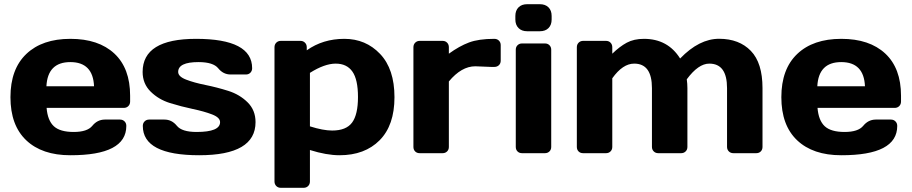

<svg xmlns="http://www.w3.org/2000/svg" viewBox="-20 -730 4344 915"><path d="M600.1 -273.9V-246.1Q600.1 -232.9 591.6 -224.4Q583 -215.8 569.8 -215.8H202.1Q207 -155.8 236.6 -128.4Q266.1 -101.1 331.1 -101.1Q396 -101.1 419.9 -130.4Q443.8 -159.7 479 -160.2H551.8Q564.9 -160.2 573.5 -151.6Q582 -143.1 582 -129.9Q582 10.3 314.9 9.8Q180.2 9.8 105 -61.5Q29.8 -132.8 29.8 -266.8Q29.8 -400.9 105.5 -472.9Q181.2 -544.9 315.4 -544.9Q449.7 -544.9 524.9 -474.9Q600.1 -404.8 600.1 -273.9ZM201.2 -318.8H428.2Q423.3 -434.1 315.2 -434.1Q207 -434.1 201.2 -318.8Z M659.7 -387.2Q659.7 -544.9 914.1 -544.9Q1181.6 -544.9 1181.6 -404.8Q1181.6 -392.1 1173.3 -383.5Q1165 -375 1151.9 -375H1079.1Q1043.9 -375 1020 -404.5Q996.1 -434.1 925.8 -434.1Q829.1 -434.1 829.1 -387.2Q829.1 -365.2 866.9 -350.6Q904.8 -335.9 959.2 -325Q1013.7 -314 1067.9 -296.9Q1122.1 -279.8 1159.9 -242.4Q1197.8 -205.1 1197.8 -147.9Q1197.8 9.8 929.2 9.8Q660.6 9.8 660.6 -129.9Q660.6 -143.1 669.2 -151.6Q677.7 -160.2 690.9 -160.2H763.7Q798.8 -160.2 822.8 -130.6Q846.7 -101.1 917 -101.1Q1028.8 -101.1 1028.8 -147.9Q1028.8 -169.9 991 -184.6Q953.1 -199.2 898.4 -210.7Q843.8 -222.2 789.8 -239Q735.8 -255.9 697.8 -293.5Q659.7 -331.1 659.7 -387.2Z M1288.1 134.8V-504.9Q1288.1 -518.1 1296.6 -526.6Q1305.2 -535.2 1317.9 -535.2H1412.1Q1424.8 -535.2 1433.3 -526.6Q1441.9 -518.1 1441.9 -504.9V-490.2Q1519 -544.9 1621.1 -544.9Q1723.1 -544.9 1791.5 -472.9Q1859.9 -400.9 1859.9 -266.8Q1859.9 -132.8 1789.1 -61.5Q1718.3 9.8 1598.1 9.8Q1536.1 9.8 1457 -15.1V134.8Q1457 147.9 1448.5 156.5Q1439.9 165 1427.2 165H1317.9Q1305.2 165 1296.6 156.5Q1288.1 147.9 1288.1 134.8ZM1457 -127.9Q1520 -107.9 1563 -107.9Q1629.9 -107.9 1658 -146Q1686 -184.1 1686 -267.6Q1686 -351.1 1659.4 -388.9Q1632.8 -426.8 1579.8 -426.8Q1526.9 -426.8 1457 -382.8Z M2320.3 -411.1 2245.1 -414.1Q2179.2 -414.1 2119.1 -341.8V-29.8Q2119.1 -16.6 2110.6 -8.3Q2102.1 0 2089.4 0H1980Q1966.8 0 1958.5 -8.3Q1950.2 -16.6 1950.2 -29.8V-504.9Q1950.2 -518.1 1958.7 -526.6Q1967.3 -535.2 1980 -535.2H2089.4Q2102.5 -535.2 2110.8 -526.6Q2119.1 -518.1 2119.1 -504.9V-474.1Q2168.9 -510.3 2215.1 -527.6Q2261.2 -544.9 2335.9 -544.9Q2349.1 -544.9 2357.7 -536.4Q2366.2 -527.8 2366.2 -515.1V-440.9Q2366.2 -427.7 2357.7 -419.4Q2349.1 -411.1 2335.9 -411.1Z M2436 -637.2V-653.8Q2436 -679.7 2450.9 -694.8Q2465.8 -710 2492.2 -710H2552.7Q2578.6 -710 2593.8 -695.1Q2608.9 -680.2 2608.9 -653.8V-637.2Q2608.9 -611.3 2594 -596.2Q2579.1 -581.1 2552.7 -581.1H2492.2Q2466.3 -581.1 2451.2 -596.2Q2436 -611.3 2436 -637.2ZM2438 -29.8V-493.2Q2438 -506.3 2446.5 -514.6Q2455.1 -522.9 2467.8 -522.9H2577.1Q2590.3 -522.9 2598.6 -514.4Q2606.9 -505.9 2606.9 -493.2V-29.8Q2606.9 -16.6 2598.4 -8.3Q2589.8 0 2577.1 0H2467.8Q2454.6 0 2446.3 -8.3Q2438 -16.6 2438 -29.8Z M2729 -29.8V-504.9Q2729 -518.1 2737.5 -526.6Q2746.1 -535.2 2758.8 -535.2H2868.2Q2881.3 -535.2 2889.6 -526.6Q2897.9 -518.1 2897.9 -504.9V-474.1Q2933.1 -508.3 2967 -526.6Q3001 -544.9 3048.8 -544.9Q3162.6 -544.9 3221.2 -451.2Q3312 -545.4 3407.5 -545.2Q3502.9 -544.9 3558.3 -487.5Q3613.8 -430.2 3613.8 -310.1V-29.8Q3613.8 -16.6 3605.5 -8.3Q3597.2 0 3584 0H3475.1Q3461.9 0 3453.4 -8.5Q3444.8 -17.1 3444.8 -29.8V-310.1Q3444.8 -427.2 3359.9 -426.8Q3308.1 -426.8 3252.9 -352.1Q3255.9 -331.1 3255.9 -310.1V-29.8Q3255.9 -16.6 3247.3 -8.3Q3238.8 0 3226.1 0H3117.2Q3104 0 3095.5 -8.5Q3086.9 -17.1 3086.9 -29.8V-310.1Q3086.9 -427.2 3002 -426.8Q2947.8 -426.8 2897.9 -356.9V-29.8Q2897.9 -16.6 2889.4 -8.3Q2880.9 0 2868.2 0H2758.8Q2745.6 0 2737.3 -8.3Q2729 -16.6 2729 -29.8Z M4273.9 -273.9V-246.1Q4273.9 -232.9 4265.4 -224.4Q4256.8 -215.8 4243.7 -215.8H3876Q3880.9 -155.8 3910.4 -128.4Q3939.9 -101.1 4004.9 -101.1Q4069.8 -101.1 4093.8 -130.4Q4117.7 -159.7 4152.8 -160.2H4225.6Q4238.8 -160.2 4247.3 -151.6Q4255.9 -143.1 4255.9 -129.9Q4255.9 10.3 3988.8 9.8Q3854 9.8 3778.8 -61.5Q3703.6 -132.8 3703.6 -266.8Q3703.6 -400.9 3779.3 -472.9Q3855 -544.9 3989.3 -544.9Q4123.5 -544.9 4198.7 -474.9Q4273.9 -404.8 4273.9 -273.9ZM3875 -318.8H4102.1Q4097.2 -434.1 3989 -434.1Q3880.9 -434.1 3875 -318.8Z"/></svg>

Font: Days One
Style: Regular
Weight: 400
Designer: Alexander Kalachev, Alexey Maslov, Jovanny Lemonad
Foundry: Alexander Kalachev, Alexey Maslov, Jovanny Lemonad
Version: Version 1.002